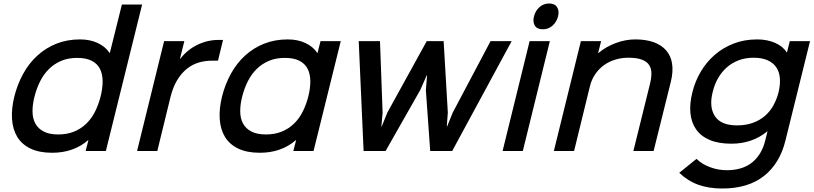

<svg xmlns="http://www.w3.org/2000/svg" viewBox="-20 -866 4668 1101"><path d="M587 0H471L487 -62H485Q402 10 279 10Q205 10 155 -14Q105 -38 79 -81Q53 -124 49 -183Q45 -242 62 -312Q80 -383 113 -443Q146 -503 194 -547Q242 -591 303.5 -615.5Q365 -640 439 -640Q497 -640 541 -619Q585 -598 608 -563H610L679 -840H795ZM557 -313Q569 -361 568.5 -401.5Q568 -442 553 -471.5Q538 -501 506 -517.5Q474 -534 422 -534Q371 -534 331 -517Q291 -500 261 -470.5Q231 -441 210.5 -400.5Q190 -360 178 -313Q166 -266 166.5 -226Q167 -186 183 -157Q199 -128 231 -111.5Q263 -95 314 -95Q365 -95 405 -111.5Q445 -128 475 -157Q505 -186 525 -226Q545 -266 557 -313Z M1230 -518H1194Q1155 -518 1118.5 -507Q1082 -496 1051 -471Q1020 -446 996 -406.5Q972 -367 958 -311L882 0H766L921 -630H1037L1012 -529H1014Q1054 -581 1112 -609Q1170 -637 1232 -637H1259Z M1778 0H1662L1678 -62H1676Q1593 10 1470 10Q1396 10 1346 -14Q1296 -38 1270 -81Q1244 -124 1240 -183Q1236 -242 1253 -312Q1271 -383 1304 -443Q1337 -503 1385 -547Q1433 -591 1494.5 -615.5Q1556 -640 1630 -640Q1688 -640 1732 -619Q1776 -598 1799 -563H1801L1818 -630H1934ZM1748 -313Q1760 -361 1759.5 -401.5Q1759 -442 1744 -471.5Q1729 -501 1697 -517.5Q1665 -534 1613 -534Q1562 -534 1522 -517Q1482 -500 1452 -470.5Q1422 -441 1401.5 -400.5Q1381 -360 1369 -313Q1357 -266 1357.5 -226Q1358 -186 1374 -157Q1390 -128 1422 -111.5Q1454 -95 1505 -95Q1556 -95 1596 -111.5Q1636 -128 1666 -157Q1696 -186 1716 -226Q1736 -266 1748 -313Z M2914 -630 2573 0H2447L2422 -350L2429 -434H2427L2390 -350L2191 0H2065L2037 -630H2159L2174 -220L2167 -141H2169L2201 -220L2427 -630H2524L2548 -220L2542 -141H2544L2576 -220L2793 -630Z M3180 -772Q3172 -740 3148.5 -719Q3125 -698 3093 -698Q3060 -698 3047 -719Q3034 -740 3042 -772Q3050 -804 3073.5 -825Q3097 -846 3129 -846Q3161 -846 3174.5 -825Q3188 -804 3180 -772ZM2978 0H2862L3017 -630H3133Z M3827 -398 3728 0H3612L3706 -380Q3715 -414 3715.5 -442.5Q3716 -471 3703.5 -491.5Q3691 -512 3662 -523.5Q3633 -535 3583 -535Q3545 -535 3509.5 -524.5Q3474 -514 3445 -493.5Q3416 -473 3394.5 -442.5Q3373 -412 3363 -372L3272 0H3156L3311 -630H3427L3410 -562H3412Q3454 -598 3510.5 -619Q3567 -640 3623 -640Q3684 -640 3728.5 -624Q3773 -608 3800 -577Q3827 -546 3834 -501Q3841 -456 3827 -398Z M4625 -630 4484 -60Q4452 71 4361 143Q4270 215 4121 215Q4046 215 3986 194Q3926 173 3875 125L3974 45Q4006 76 4052.5 93Q4099 110 4147 110Q4238 110 4293 65.5Q4348 21 4368 -60L4381 -112H4379Q4293 -42 4174 -42Q4100 -42 4049.5 -63.5Q3999 -85 3971.5 -124.5Q3944 -164 3939 -218.5Q3934 -273 3951 -339Q3966 -400 3998.5 -455Q4031 -510 4078 -551Q4125 -592 4186.5 -616Q4248 -640 4322 -640Q4379 -640 4424 -620.5Q4469 -601 4491 -566H4493L4509 -630ZM4445 -339Q4455 -382 4452 -418Q4449 -454 4431.5 -480Q4414 -506 4381.5 -520.5Q4349 -535 4302 -535Q4254 -535 4215 -520Q4176 -505 4146.5 -478.5Q4117 -452 4097 -416.5Q4077 -381 4067 -339Q4045 -253 4079.5 -200Q4114 -147 4206 -147Q4257 -147 4297 -161.5Q4337 -176 4366.5 -201.5Q4396 -227 4415.5 -262.5Q4435 -298 4445 -339Z"/></svg>

Font: TypoPRO Sinkin Sans
Style: 500 Medium Italic
Weight: 500
Italic angle: -112°
Designer: Keith Bates
Foundry: K-Type
Version: Sinkin Sans (version 1.0)  by Keith Bates   •   © 2014   www